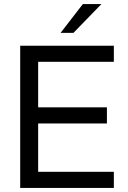

<svg xmlns="http://www.w3.org/2000/svg" viewBox="-20 -921 625 941"><path d="M79 -697H538V-618H167V-395H504V-316H167V-79H538V0H79ZM386 -901H477L340 -760H277Z"/></svg>

Font: HK Grotesk
Style: Regular
Weight: 400
Designer: Alfredo Marco Pradil
Foundry: Hanken Design Co.
Version: Version 3.001